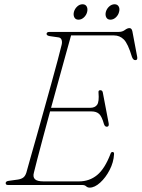

<svg xmlns="http://www.w3.org/2000/svg" viewBox="-20 -846 648 878"><path d="M356.5 0H17Q5.5 0 6 -9Q6 -17 19.5 -19L62.5 -25Q77.5 -27.5 86.5 -34.2Q95.5 -41 100.5 -56.5Q106.5 -78.5 119 -122.8Q131.5 -167 147.8 -224.2Q164 -281.5 181.2 -343.5Q198.5 -405.5 214.8 -464.2Q231 -523 243.5 -569.5Q256 -616 262 -641.5Q265 -654.5 261.5 -664Q258 -673.5 248 -675L206.5 -681Q193 -683.5 193 -691Q193 -700 206.5 -700H522Q539.5 -700 551 -708.8Q562.5 -717.5 572 -717.5Q582.5 -717.5 585.5 -702L607 -588Q611 -571 598.5 -571Q589 -571 583.5 -585.5Q565 -647 546.2 -665.5Q527.5 -684 501.5 -684H305Q295 -648.5 280.2 -595Q265.5 -541.5 248.2 -479Q231 -416.5 213.5 -353H392.5Q414.5 -353 424.2 -367Q434 -381 430.5 -422.5Q429 -433.5 438.5 -433.5Q448 -433.5 450 -423.5L477 -282Q479.5 -267 469 -266.5Q459.5 -266 455.5 -278.5Q445.5 -314 433 -325.2Q420.5 -336.5 398.5 -336.5H209Q192 -274.5 177 -218Q162 -161.5 150.8 -119Q139.5 -76.5 135 -56.5Q129.5 -37 139.5 -26.8Q149.5 -16.5 179.5 -16.5H341Q389 -16.5 424.2 -45.5Q459.5 -74.5 485.5 -143Q488 -151 494.5 -151Q502.5 -151 501.5 -140.5Q499.5 -104 481.5 -69Q463.5 -34 438.2 -11Q413 12 390 12Q380.5 12 374 6Q367.5 0 356.5 0ZM339 -756Q325.5 -756 320 -766.5Q314.5 -777 318 -791.5Q322 -806 333 -816.2Q344 -826.5 357.5 -826.5Q371 -826.5 376.5 -816.2Q382 -806 378.5 -791.5Q375 -777 363.8 -766.5Q352.5 -756 339 -756ZM485 -756Q471.5 -756 466 -766.5Q460.5 -777 464 -791.5Q468 -806 479.2 -816.2Q490.5 -826.5 504 -826.5Q517 -826.5 522.8 -816.2Q528.5 -806 524.5 -791.5Q521 -777 509.8 -766.5Q498.5 -756 485 -756Z"/></svg>

Font: Fraunces 72pt S050 Thin
Style: Italic
Weight: 100
Italic angle: -16°
Version: Version 1.000; ttfautohint (v1.8.3)